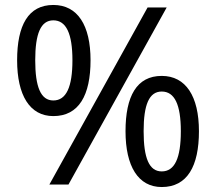

<svg xmlns="http://www.w3.org/2000/svg" viewBox="-20 -744 871 774"><path d="M195 -724C94 -724 49 -642 49 -501C49 -360 100 -276 195 -276C298 -276 345 -360 345 -501C345 -642 293 -724 195 -724ZM652 -714H575L179 0H256ZM195 -662C247 -662 272 -608 272 -501C272 -393 247 -339 195 -339C144 -339 122 -394 122 -501C122 -608 144 -662 195 -662ZM632 -438C531 -438 486 -356 486 -215C486 -74 537 10 632 10C735 10 782 -74 782 -215C782 -356 729 -438 632 -438ZM632 -375C684 -375 709 -322 709 -215C709 -106 684 -53 632 -53C581 -53 559 -107 559 -215C559 -322 581 -375 632 -375Z"/></svg>

Font: Noto Sans Osage
Style: Regular
Weight: 400
Designer: Monotype Design Team
Foundry: Monotype Imaging Inc.
Version: Version 2.002